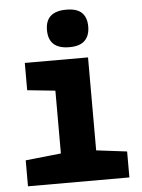

<svg xmlns="http://www.w3.org/2000/svg" viewBox="-54 -818 639 862"><g transform="rotate(-5 265.0 -387.5)"><path d="M277 -606Q183 -606 183 -691Q183 -775 277 -775Q325 -775 347 -753.5Q369 -732 369 -691Q369 -651 347 -628.5Q325 -606 277 -606ZM37 0V-117L197 -134V-417L71 -430V-553H356V-134L494 -117V0Z"/></g></svg>

Font: Noto Sans Mono Condensed Black
Style: Regular
Weight: 900
Width: 3
Designer: Monotype Design Team
Foundry: Monotype Imaging Inc.
Version: Version 2.014